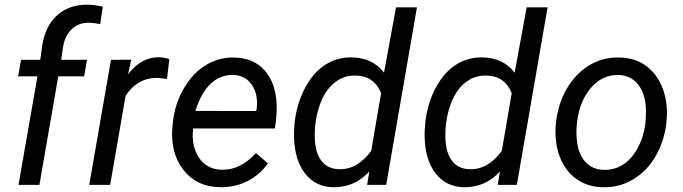

<svg xmlns="http://www.w3.org/2000/svg" viewBox="-20 -781 2886 811"><path d="M58.1 0 138.2 -458.5H56.6L68.8 -528.3H149.9L158.7 -590.8Q171.4 -670.4 220.2 -715.3Q271.5 -762.2 351.1 -761.2Q376 -761.2 414.1 -752.9L403.3 -679.2Q379.9 -684.1 356 -685.1Q310.1 -685.1 281.5 -656.5Q252.9 -627.9 246.1 -580.6L238.3 -528.3H347.7L335.4 -458.5H226.1L146.5 0Z M685.5 -447.8 644 -452.1Q559.1 -452.1 510.3 -375.5L445.3 0H356.9L448.7 -528.3L534.2 -528.8L521 -467.3Q577.1 -541 653.3 -539.1Q669.4 -539.1 695.3 -531.7Z M909.2 9.8Q810.5 7.8 754.9 -63Q699.2 -133.8 708 -244.1L710.4 -265.1Q718.8 -343.8 757.1 -408.7Q795.4 -473.6 850.6 -506.6Q905.8 -539.6 969.7 -538.1Q1051.3 -536.1 1097.7 -483.9Q1144 -431.6 1148.4 -342.3Q1149.9 -310.5 1146.5 -278.8L1141.1 -238.3H795.9Q787.1 -166.5 819.6 -116.2Q852.1 -65.9 916.5 -64Q994.6 -62 1061 -134.3L1111.8 -91.3Q1078.6 -43.5 1026.1 -16.4Q973.6 10.7 909.2 9.8ZM965.3 -464.4Q910.6 -465.8 869.9 -427.2Q829.1 -388.7 805.2 -312.5L1062 -312L1064 -319.8Q1071.8 -381.3 1044.2 -422.1Q1016.6 -462.9 965.3 -464.4Z M1224.6 -265.1Q1234.4 -345.7 1269 -410.6Q1303.7 -475.6 1354.5 -507.8Q1405.3 -540 1466.3 -538.6Q1554.7 -536.6 1602.1 -474.1L1652.8 -750H1741.2L1611.3 0H1530.8L1540 -56.6Q1477.5 11.7 1385.7 9.8Q1312.5 7.8 1269 -47.6Q1225.6 -103 1222.2 -196.3Q1220.7 -225.1 1224.6 -265.1ZM1309.6 -214.4Q1308.1 -144.5 1334.5 -106Q1360.8 -67.4 1411.6 -66.4Q1488.3 -63 1547.9 -143.6L1589.8 -387.7Q1560.5 -460 1483.4 -461.9Q1431.2 -463.4 1391.4 -430.4Q1351.6 -397.5 1330.8 -338.1Q1310.1 -278.8 1309.6 -214.4Z M1776.4 -265.1Q1786.1 -345.7 1820.8 -410.6Q1855.5 -475.6 1906.2 -507.8Q1957 -540 2018.1 -538.6Q2106.4 -536.6 2153.8 -474.1L2204.6 -750H2293L2163.1 0H2082.5L2091.8 -56.6Q2029.3 11.7 1937.5 9.8Q1864.3 7.8 1820.8 -47.6Q1777.3 -103 1773.9 -196.3Q1772.5 -225.1 1776.4 -265.1ZM1861.3 -214.4Q1859.9 -144.5 1886.2 -106Q1912.6 -67.4 1963.4 -66.4Q2040 -63 2099.6 -143.6L2141.6 -387.7Q2112.3 -460 2035.2 -461.9Q1982.9 -463.4 1943.1 -430.4Q1903.3 -397.5 1882.6 -338.1Q1861.8 -278.8 1861.3 -214.4Z M2596.2 -538.1Q2662.6 -537.1 2710 -502Q2757.3 -466.8 2780 -405Q2802.7 -343.3 2795.4 -270L2794.4 -259.3Q2785.2 -182.1 2748.5 -119.9Q2711.9 -57.6 2653.8 -22.9Q2595.7 11.7 2526.4 9.8Q2460.4 8.8 2412.8 -26.4Q2365.2 -61.5 2343.3 -122.1Q2321.3 -182.6 2327.6 -255.4Q2335 -337.4 2372.1 -402.8Q2409.2 -468.3 2467.5 -504.2Q2525.9 -540 2596.2 -538.1ZM2416.5 -254.9Q2413.1 -224.1 2416.5 -190.9Q2421.4 -133.3 2450.9 -99.1Q2480.5 -64.9 2529.8 -63.5Q2573.7 -62 2610.8 -85.2Q2647.9 -108.4 2673.3 -155.3Q2698.7 -202.1 2706.1 -259.3Q2710 -304.2 2707.5 -335Q2701.7 -394 2671.9 -428.2Q2642.1 -462.4 2592.8 -464.4Q2524.4 -465.8 2476.6 -410.6Q2428.7 -355.5 2417.5 -266.1Z"/></svg>

Font: RobotoDraft
Style: Italic
Weight: 400
Italic angle: -12°
Version: Version 2.001101; 2014